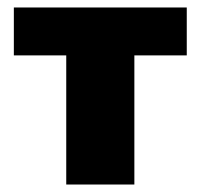

<svg xmlns="http://www.w3.org/2000/svg" viewBox="-20 -493 536 513"><path d="M157 0V-473H339V0ZM17 -345V-473H479V-345Z"/></svg>

Font: Ysabeau SC Black
Style: Regular
Weight: 900
Designer: Christian Thalmann (Catharsis Fonts)
Version: Version 2.001;gftools[0.9.30]; featfreeze: smcp